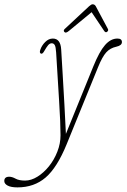

<svg xmlns="http://www.w3.org/2000/svg" viewBox="-154 -608 576 874"><path d="M270.5 -305Q298 -373 324 -402.8Q350 -432.5 380.5 -432.5Q401 -432.5 401 -416.5Q401 -401 376 -395.5Q347.5 -389.5 329.5 -369.5Q311.5 -349.5 292.5 -302.5L149.5 48.5Q106 155 53.8 200Q1.5 245 -74.5 245Q-104 245 -119.2 236.8Q-134.5 228.5 -134.5 216Q-134.5 196.5 -112 196.5Q-99 196.5 -83.2 205.2Q-67.5 214 -40 214Q-12 214 16.5 196.2Q45 178.5 68.8 149Q92.5 119.5 107 82.5Q121.5 45.5 121.5 7.5Q121.5 -46 115.2 -146.5Q109 -247 101.5 -369.5Q100 -394.5 95.2 -402.8Q90.5 -411 81.5 -411Q72.5 -411 65.2 -402.5Q58 -394 48 -376.5Q39.5 -360.5 32 -364Q24.5 -368 29.5 -381.5Q36 -401 51.8 -416.8Q67.5 -432.5 86.5 -432.5Q121.5 -432.5 124.5 -383Q127.5 -331 131.5 -266Q135.5 -201 139.2 -132.2Q143 -63.5 146 1.5ZM160 -467.5Q145 -455 139 -462.5Q133 -469.5 141 -476.5L251.5 -579.5Q261.5 -588.5 267.5 -588.5Q277 -588.5 282 -579.5L337 -476.5Q341.5 -468.5 332.5 -462.5Q326 -458.5 320 -467.5L263 -552.5Z"/></svg>

Font: Fraunces144ptSuperSoftThinItalic
Style: Italic
Weight: 100
Italic angle: -16°
Version: Version 1.000;[0bf87f6ff]